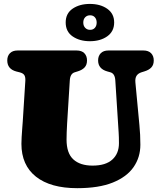

<svg xmlns="http://www.w3.org/2000/svg" viewBox="-20 -964 836 1004"><path d="M598 -309 583 -543Q581 -579.5 557 -586L541 -590.5Q493 -604 493 -648Q493 -671.5 507 -685.8Q521 -700 547 -700H730Q756 -700 770 -685.8Q784 -671.5 784 -648Q784 -625 771.5 -611.5Q759 -598 736 -591L720 -586Q702.5 -580.5 694.2 -568Q686 -555.5 688 -533L709 -310Q714 -260 714 -207Q714 -141.5 678.5 -90.2Q643 -39 570 -9.5Q497 20 384 20Q244 20 168 -40.2Q92 -100.5 92 -212Q92 -225.5 93.2 -247.5Q94.5 -269.5 96.2 -291.8Q98 -314 99 -329L112.5 -542Q113.5 -561.5 107 -571.5Q100.5 -581.5 82 -586L66 -590Q18 -602.5 18 -648Q18 -671.5 32 -685.8Q46 -700 72 -700H381Q407 -700 421 -685.8Q435 -671.5 435 -648Q435 -625 422.5 -611.5Q410 -598 387 -591L371 -586Q347 -579 345 -543L331 -319Q328 -266.5 328 -234Q328 -163 363.5 -130.5Q399 -98 464 -98Q532.5 -98 567.2 -129.5Q602 -161 602 -215Q602 -249 600.5 -269.8Q599 -290.5 598 -309ZM450 -748.5Q396.5 -748.5 360 -773.5Q323.5 -798.5 323.5 -846.5Q323.5 -894 360 -918.8Q396.5 -943.5 450 -943.5Q505 -943.5 541 -918Q577 -892.5 577 -846.5Q577 -800 541 -774.2Q505 -748.5 450 -748.5ZM451 -884Q435.5 -884 425.5 -873.8Q415.5 -863.5 415.5 -846Q415.5 -829 425.5 -818.5Q435.5 -808 451 -808Q467 -808 476.2 -818.5Q485.5 -829 485.5 -846Q485.5 -863 476.2 -873.5Q467 -884 451 -884Z"/></svg>

Font: Fraunces 9pt S100 Black
Style: Regular
Weight: 900
Version: Version 1.000; ttfautohint (v1.8.3)